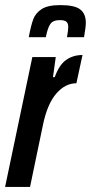

<svg xmlns="http://www.w3.org/2000/svg" viewBox="-33 -734 357 754"><path d="M94 -510H186L175 -431H182Q199 -479 226.5 -498.5Q254 -518 291 -518L267 -407Q223 -407 188 -366.5Q153 -326 136 -245L85 0H-13ZM304 -645Q304 -627 297 -588H230Q235 -615 235 -628Q235 -642 228 -648.5Q221 -655 202 -655Q175 -655 164.5 -639.5Q154 -624 147 -588H80Q89 -636 98 -659.5Q107 -683 131 -698.5Q155 -714 204 -714Q260 -714 282 -697Q304 -680 304 -645Z"/></svg>

Font: Saira Ultra Condensed
Style: Bold Italic
Weight: 700
Width: 1
Italic angle: -12°
Designer: Hector Gatti with collaboration of the Omnibus-Type team
Foundry: Omnibus-Type
Version: Version 1.001; ttfautohint (v1.8)